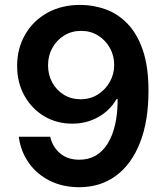

<svg xmlns="http://www.w3.org/2000/svg" viewBox="-20 -758 680 788"><path d="M305.2 10.3Q236.8 10.3 183.6 -16.6Q130.4 -43.5 97.7 -90.3Q64.9 -137.2 57.1 -196.8H186Q195.8 -154.8 226.6 -128.7Q257.3 -102.5 305.2 -102.5Q380.9 -102.5 421.9 -168.7Q462.9 -234.9 462.9 -351.1H458Q431.6 -304.7 383.5 -277.6Q335.4 -250.5 276.4 -250.5Q212.4 -250.5 161.4 -281Q110.4 -311.5 80.3 -365.2Q50.3 -418.9 50.3 -487.3Q50.3 -559.1 83.3 -616.2Q116.2 -673.3 175.5 -706.1Q234.9 -738.8 313.5 -737.8Q364.7 -737.3 414.1 -719.5Q463.4 -701.7 502.9 -661.1Q542.5 -620.6 565.9 -553Q589.4 -485.4 589.4 -385.3Q589.4 -260.3 554.4 -171.9Q519.5 -83.5 455.8 -36.6Q392.1 10.3 305.2 10.3ZM311 -350.6Q350.1 -350.6 381.1 -369.9Q412.1 -389.2 430.4 -421.4Q448.7 -453.6 448.7 -491.7Q448.7 -528.8 431.2 -560.8Q413.6 -592.8 382.8 -612.1Q352.1 -631.3 313 -631.3Q274.4 -631.3 243.7 -612.5Q212.9 -593.8 195.1 -561.8Q177.2 -529.8 177.2 -490.2Q177.2 -450.7 194.6 -419.2Q211.9 -387.7 242.2 -369.1Q272.5 -350.6 311 -350.6Z"/></svg>

Font: Inter SemiBold
Style: Regular
Weight: 600
Designer: Rasmus Andersson
Foundry: rsms
Version: Version 4.001;git-9221beed3